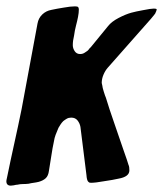

<svg xmlns="http://www.w3.org/2000/svg" viewBox="-35 -589 513 604"><path d="M458 -560Q458 -556 453 -546Q450 -542 447 -538.5Q444 -535 440 -530L304 -376Q296 -367 290.5 -354Q285 -341 285 -328Q285 -327 287 -319Q287 -315 291.5 -300.5Q296 -286 298 -282Q303 -265 310 -244Q317 -223 325 -200Q340 -155 353.5 -117Q367 -79 369 -71Q371 -67 371.5 -62Q372 -57 372 -53Q372 -33 338 -27Q330 -25 318 -23Q306 -21 293 -19Q265 -14 252 -14Q247 -14 245.5 -15Q244 -16 242 -18Q238 -23 237 -38L218 -190Q216 -201 209 -210Q202 -219 189 -219Q181 -219 175 -215.5Q169 -212 164 -208Q159 -203 155.5 -197.5Q152 -192 149 -187Q144 -176 140 -165Q136 -154 135 -146Q130 -123 126.5 -99Q123 -75 119 -52Q117 -36 109 -28.5Q101 -21 87 -17Q79 -15 71 -14Q63 -13 55 -11Q46 -10 37 -10Q28 -10 20 -8Q16 -8 8 -6Q6 -6 3.5 -5.5Q1 -5 -1 -5Q-15 -5 -15 -19Q-15 -22 -13 -30Q-2 -84 10 -138Q22 -192 33 -246L83 -515Q86 -532 98 -543.5Q110 -555 127 -558Q135 -560 144.5 -561.5Q154 -563 165 -565Q176 -567 185 -568Q194 -569 201 -569Q209 -569 211 -566.5Q213 -564 213 -559Q213 -549 210.5 -536Q208 -523 204 -508Q202 -500 200.5 -492.5Q199 -485 198 -477Q196 -469 195 -461.5Q194 -454 194 -447Q194 -437 200 -428Q206 -419 217 -419Q225 -419 231 -423Q237 -427 240 -429Q242 -431 243.5 -432.5Q245 -434 246 -436Q251 -441 251 -441L305 -507Q316 -521 338 -532.5Q360 -544 378 -549Q385 -551 394.5 -553Q404 -555 415 -557Q440 -562 449 -562Q456 -562 458 -560Z"/></svg>

Font: Bangerz
Style: Regular
Weight: 400
Designer: vernon adams
Foundry: Vernon Adams
Version: Version 2.10;February 7, 2025;FontCreator 13.0.0.2683 64-bit